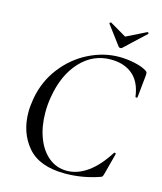

<svg xmlns="http://www.w3.org/2000/svg" viewBox="-119 -883 827 983"><g transform="rotate(15 294.5 -391.5)"><path d="M57 -244Q57 -274 64 -316Q81 -411 137.5 -484Q194 -557 273 -596.5Q352 -636 434 -636Q475 -636 516.5 -627Q558 -618 581 -603Q587 -599 588.5 -594.5Q590 -590 589 -579L577 -461Q576 -457 571 -457Q566 -457 566 -461Q556 -537 511.5 -574.5Q467 -612 396 -612Q302 -612 235 -540Q168 -468 148 -346Q141 -307 141 -264Q141 -190 163.5 -130.5Q186 -71 227.5 -37Q269 -3 324 -3Q379 -3 432.5 -40.5Q486 -78 534 -154Q536 -156 538 -156Q541 -156 543 -154Q545 -152 544 -150L515 -40Q512 -28 509 -23.5Q506 -19 497 -17Q410 13 318 13Q183 13 120 -60.5Q57 -134 57 -244ZM340 -789Q340 -791 343 -793.5Q346 -796 348 -795L435 -744L540 -796Q542 -797 545 -793.5Q548 -790 546 -788L436 -685Q432 -681 426 -681Q421 -681 417 -685L340 -788Z"/></g></svg>

Font: Cormorant Garamond Medium
Style: Italic
Weight: 500
Italic angle: -10°
Designer: Christian Thalmann (Catharsis Fonts)
Foundry: Catharsis Fonts
Version: Version 4.000